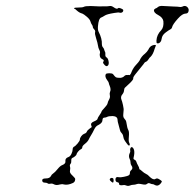

<svg xmlns="http://www.w3.org/2000/svg" viewBox="-20 -627 646 637"><path d="M346 -35Q349 -38 354 -36Q357 -35 357 -29Q357 -23 355 -21Q354 -21 352.5 -22Q351 -23 349 -24.5Q347 -26 345.5 -28Q344 -30 344 -31Q344 -33 346 -35ZM413 -136Q415 -139 417 -139Q419 -139 421.5 -136Q424 -133 425 -128Q427 -119 423 -103Q422 -99 426.5 -97Q431 -95 432.5 -90Q434 -85 438 -78Q442 -71 442 -68Q442 -65 443.5 -65Q445 -65 451.5 -59Q458 -53 464.5 -50Q471 -47 475 -42Q488 -29 495 -33Q498 -35 501 -35Q503 -35 507 -33Q511 -31 514 -28.5Q517 -26 517 -25Q517 -23 512 -17Q504 -8 494 -13Q490 -16 486.5 -16Q483 -16 477.5 -18.5Q472 -21 468 -17Q465 -15 462 -14.5Q459 -14 444 -17Q438 -18 433 -16Q428 -14 422.5 -14Q417 -14 411 -11.5Q405 -9 399 -11.5Q393 -14 389 -13Q385 -12 380 -12.5Q375 -13 375 -17Q375 -21 371 -22Q363 -23 363 -31Q363 -42 375 -39Q379 -38 391.5 -40.5Q404 -43 407.5 -45.5Q411 -48 411 -53.5Q411 -59 415 -62Q423 -69 416 -78Q413 -82 413 -88.5Q413 -95 410 -100Q406 -109 410 -118Q413 -123 412 -127.5Q411 -132 413 -136ZM485 -476Q490 -478 494 -478Q498 -478 497 -475.5Q496 -473 493 -465Q488 -447 480 -439Q476 -436 472.5 -430Q469 -424 464 -422Q459 -420 456 -414Q450 -406 431 -383Q421 -371 422 -367Q423 -363 410.5 -351Q398 -339 395 -336.5Q392 -334 391.5 -327Q391 -320 386 -314Q379 -306 383 -296Q385 -292 388 -278.5Q391 -265 390 -260Q390 -257 389 -247.5Q388 -238 393 -233Q398 -228 399 -222Q402 -201 406 -195Q409 -189 407.5 -173Q406 -157 409 -153Q411 -149 410.5 -146.5Q410 -144 408 -144Q406 -144 402.5 -148.5Q399 -153 394.5 -159.5Q390 -166 389 -173.5Q388 -181 383.5 -185.5Q379 -190 378 -195.5Q377 -201 373.5 -212.5Q370 -224 370 -229Q370 -241 354 -242Q340 -242 335 -239Q331 -237 328 -237Q320 -237 320 -229Q320 -219 306 -212Q298 -209 292.5 -197.5Q287 -186 282.5 -179Q278 -172 274.5 -164.5Q271 -157 262 -150Q253 -143 253 -138.5Q253 -134 248.5 -132Q244 -130 239 -124Q234 -118 234 -115Q234 -113 229.5 -109Q225 -105 220 -103Q216 -101 216.5 -94Q217 -87 214 -83.5Q211 -80 212 -75Q214 -69 212 -59Q211 -53 221 -44Q228 -37 229 -35Q230 -33 229 -29Q228 -23 222 -20Q205 -12 192 -15Q186 -17 179 -15Q166 -11 158 -16Q152 -19 147 -17.5Q142 -16 138.5 -18.5Q135 -21 129 -21Q120 -21 120 -29Q120 -35 132 -35Q145 -35 149 -43Q151 -48 156.5 -51.5Q162 -55 171 -66Q180 -77 186 -79Q199 -84 197 -93Q196 -102 207 -106Q213 -108 217 -116.5Q221 -125 221 -131Q221 -137 225 -140Q230 -142 237.5 -151Q245 -160 245 -164Q245 -169 249.5 -175Q254 -181 259 -183Q266 -185 268 -190Q270 -195 277 -200Q283 -204 284 -205Q285 -206 283 -210Q279 -219 291.5 -224Q304 -229 304 -234Q304 -236 310.5 -245.5Q317 -255 317 -257Q317 -259 326.5 -269Q336 -279 337 -284.5Q338 -290 342 -297Q346 -304 344.5 -310.5Q343 -317 345 -322Q349 -330 344 -342Q341 -349 341 -351.5Q341 -354 335 -362Q327 -373 331 -381Q333 -384 342.5 -384Q352 -384 355 -381Q361 -373 364 -371Q367 -369 373 -369Q386 -367 394 -376Q398 -379 404 -378Q407 -379 408.5 -378Q410 -377 411.5 -379Q413 -381 414.5 -383.5Q416 -386 418 -392Q423 -403 431.5 -412Q440 -421 443 -426Q449 -440 461 -449Q468 -455 472 -462Q477 -473 485 -476ZM585 -605Q594 -610 601 -604Q606 -599 606 -594Q606 -591 605 -588Q604 -585 601.5 -583.5Q599 -582 596 -582Q585 -582 570 -565Q553 -546 551 -537Q550 -532 545 -529.5Q540 -527 530 -519.5Q520 -512 517.5 -503.5Q515 -495 515 -493Q515 -491 511.5 -487Q508 -483 503 -483Q500 -484 499.5 -485Q499 -486 499 -492Q500 -512 515 -527Q524 -537 522 -557Q520 -569 505 -577Q489 -585 491 -595Q494 -598 496 -599Q500 -600 502.5 -602.5Q505 -605 509.5 -606.5Q514 -608 524 -607Q534 -606 553 -605.5Q572 -605 576 -604Q580 -603 585 -605ZM281 -607Q315 -605 326 -606Q332 -606 335 -606Q338 -606 344 -607Q350 -608 357 -603Q368 -595 372 -600Q374 -602 381.5 -599Q389 -596 389 -593Q389 -590 387.5 -588Q386 -586 383 -585Q380 -584 377 -585Q372 -586 370.5 -585.5Q369 -585 359 -584Q334 -580 327 -575Q321 -571 316 -569Q307 -566 305 -540Q304 -528 307 -522Q319 -499 318 -480Q318 -474 321.5 -470Q325 -466 326 -461.5Q327 -457 328.5 -455Q330 -453 329.5 -446Q329 -439 333.5 -436.5Q338 -434 340 -425Q343 -412 336 -408Q332 -406 326.5 -412Q321 -418 322 -420Q325 -426 324 -427.5Q323 -429 319 -431Q313 -434 311.5 -440Q310 -446 311.5 -450.5Q313 -455 309.5 -461.5Q306 -468 305 -476Q304 -484 299 -499.5Q294 -515 295.5 -520Q297 -525 292.5 -529.5Q288 -534 288 -537.5Q288 -541 285 -545Q282 -549 280 -556Q278 -563 268 -571.5Q258 -580 253 -582Q244 -584 235 -592Q229 -598 227 -598Q225 -598 226 -600Q227 -602 240.5 -602Q254 -602 258.5 -604.5Q263 -607 281 -607Z"/></svg>

Font: TT2020 Style D
Style: Italic
Weight: 400
Italic angle: -15°
Version: Version 0.2.000